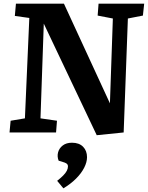

<svg xmlns="http://www.w3.org/2000/svg" viewBox="-20 -723 807 1048"><path d="M580 -159 596 -622 513 -638 518 -703H767L760 -638L678 -622L655 0L508 15L219 -594L201 -77L291 -64L286 0H32L38 -64L116 -77L140 -625L61 -636L67 -703H329ZM326 305 292 264Q311 249 324.5 235.5Q338 222 344.5 209.5Q351 197 351 185Q351 178 347 173Q343 168 332 164L300 154Q291 131 297 108.5Q303 86 322.5 71Q342 56 373 56Q412 56 433.5 78Q455 100 455 135Q455 162 439.5 192.5Q424 223 395 252Q366 281 326 305Z"/></svg>

Font: Literata 18pt
Style: Bold Italic
Weight: 700
Italic angle: -2°
Designer: Latin by Veronika Burian and Jose Scaglione. Greek by Irene Vlachou. Cyrillic by Vera Evstafieva
Foundry: TypeTogether
Version: Version 3.103;gftools[0.9.29]